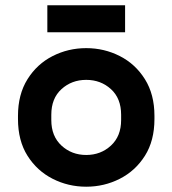

<svg xmlns="http://www.w3.org/2000/svg" viewBox="-20 -692 652 726"><path d="M306 14Q238 14 179 -16Q120 -46 84 -103Q48 -160 48 -242V-254Q48 -335 84 -392.5Q120 -450 179 -480Q238 -510 306 -510Q374 -510 433 -480Q492 -450 528 -392.5Q564 -335 564 -254V-242Q564 -160 528 -103Q492 -46 433 -16Q374 14 306 14ZM306 -106Q361 -106 399.5 -141.5Q438 -177 438 -238V-258Q438 -320 399.5 -355Q361 -390 306 -390Q251 -390 212.5 -355Q174 -320 174 -258V-238Q174 -177 212.5 -141.5Q251 -106 306 -106ZM159 -570V-672H453V-570Z"/></svg>

Font: Space Mono
Style: Bold
Weight: 700
Monospace: yes
Designer: Colophon Foundry + Benjamin Critton
Foundry: Colophon Foundry & Benjamin Critton
Version: Version 1.003; ttfautohint (v1.8.4.7-5d5b)